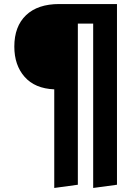

<svg xmlns="http://www.w3.org/2000/svg" viewBox="-20 -712 692 952"><path d="M560 -692V204L442 220V-595H366V204L249 220V-269Q153 -273 102 -331Q51 -389 51 -481Q51 -581 109 -636.5Q167 -692 274 -692Z"/></svg>

Font: Fira Sans Compressed SemiBold
Style: Regular
Weight: 600
Width: 1
Designer: bBox Type GmbH & Carrois Corporate GbR & Edenspiekermann AG
Foundry: bBox Type GmbH & Carrois Corporate GbR & Edenspiekermann AG
Version: Version 4.301